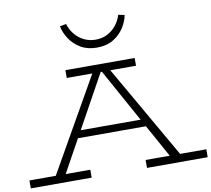

<svg xmlns="http://www.w3.org/2000/svg" viewBox="-104 -1081 1313 1193"><g transform="rotate(-10 553.0 -484.0)"><path d="M143 -18 509 -661H595L964 -18H898L547 -653H557L206 -18ZM-5 0V-50H379V0ZM311 -256 335 -302H768L790 -256ZM728 0V-50H1111V0ZM334 -637V-686H771V-637ZM552 -790Q493 -790 450 -815.5Q407 -841 381.5 -880.5Q356 -920 348 -960L388 -968Q398 -933 421.5 -903.5Q445 -874 479 -857Q513 -840 553 -840Q594 -840 627 -857Q660 -874 683.5 -903.5Q707 -933 717 -968L756 -960Q749 -920 723.5 -880.5Q698 -841 655.5 -815.5Q613 -790 552 -790Z"/></g></svg>

Font: BioRhyme SemiExpanded Light
Style: Regular
Weight: 300
Width: 6
Designer: Aoife Mooney
Foundry: Aoife Mooney Type
Version: Version 1.600;gftools[0.9.33]